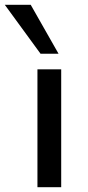

<svg xmlns="http://www.w3.org/2000/svg" viewBox="-66 -780 365 800"><path d="M90 0V-491H189V0ZM103 -556 -46 -760H62L178 -556Z"/></svg>

Font: Nunito Sans 10pt SemiExpanded Medium
Style: Regular
Weight: 500
Width: 6
Designer: Vernon Adams
Foundry: Vernon Adams
Version: Version 3.101;gftools[0.9.27]